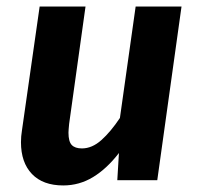

<svg xmlns="http://www.w3.org/2000/svg" viewBox="-20 -550 606 586"><path d="M44 -116Q44 -134 47 -152L101 -530H241L191 -172Q189 -152 189 -145Q189 -118 199 -107.5Q209 -97 230 -97Q261 -97 289.5 -122.5Q318 -148 346 -190L394 -530H534L460 0H338L343 -83Q306 -35 264 -9.5Q222 16 173 16Q111 16 77.5 -19Q44 -54 44 -116Z"/></svg>

Font: Fira Sans SemiBold
Style: Italic
Weight: 600
Italic angle: -8°
Designer: bBox Type GmbH & Carrois Corporate GbR & Edenspiekermann AG
Foundry: bBox Type GmbH & Carrois Corporate GbR & Edenspiekermann AG
Version: Version 4.301